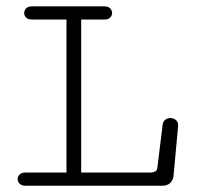

<svg xmlns="http://www.w3.org/2000/svg" viewBox="-20 -592 645 612"><path d="M61 0Q48.8 0 42.5 -6.6Q36.1 -13.2 36.1 -21Q36.1 -28.8 42.2 -35.4Q48.3 -42 60.5 -42H191.9V-529.8H81.1Q68.8 -529.8 63 -536.1Q57.1 -542.5 57.1 -550.3Q57.1 -558.6 63.2 -565.2Q69.3 -571.8 81.5 -571.8H312.5Q325.2 -571.8 331.3 -565.2Q337.4 -558.6 337.4 -550.3Q337.4 -542.5 331.3 -536.1Q325.2 -529.8 313 -529.8H238.8V-42H461.9Q470.2 -43 475.6 -45.9Q481 -48.8 481.9 -60.1L498.5 -194.8Q500 -205.6 507.3 -210.7Q514.6 -215.8 522.9 -215.8Q532.7 -215.8 540.3 -209.7Q547.9 -203.6 547.9 -191.9L533.2 -32.2Q532.2 -18.6 522.9 -9.3Q513.7 0 498 0Z"/></svg>

Font: Cutive Mono
Style: Regular
Weight: 400
Designer: Vernon Adams
Foundry: Vernon Adams
Version: Version 1.110; ttfautohint (v1.8.4.7-5d5b)